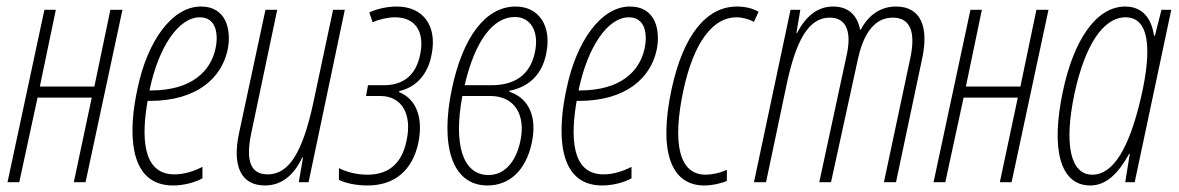

<svg xmlns="http://www.w3.org/2000/svg" viewBox="-20 -558 3611 588"><path d="M3 0H39L95 -259H261L206 0H242L355 -528H318L269 -293H102L151 -528H116Z M510 10C542 10 577 1 600 -12V-47C573 -33 543 -24 514 -24C413 -24 414 -145 432 -249H439C585 -249 659 -321 677 -405C689 -462 676 -538 595 -538C507 -538 431 -432 401 -286C375 -168 366 10 510 10ZM592 -505C644 -505 649 -450 640 -409C625 -340 567 -281 442 -281H438V-282C465 -412 526 -505 592 -505Z M791 10C842 10 879 -20 906 -76H908L895 0H925L1036 -528H1000L939 -241C906 -89 864 -24 800 -24C748 -24 732 -64 749 -148L829 -528H793L712 -150C690 -47 720 10 791 10Z M1106 10C1188 10 1243 -36 1261 -120C1277 -197 1255 -255 1202 -276L1203 -279C1257 -292 1291 -332 1302 -392C1319 -478 1277 -538 1195 -538C1168 -538 1137 -532 1111 -520L1121 -490C1142 -499 1168 -505 1190 -505C1251 -505 1281 -462 1267 -392C1254 -327 1215 -297 1155 -297H1107L1101 -264H1145C1210 -264 1243 -209 1225 -127C1211 -58 1171 -23 1105 -23C1075 -23 1044 -30 1018 -43V-7C1041 4 1073 10 1106 10Z M1473 10C1541 10 1590 -37 1608 -118C1626 -198 1601 -257 1540 -277V-280C1602 -292 1641 -332 1653 -395C1670 -478 1631 -538 1559 -538C1465 -538 1396 -440 1364 -286C1328 -116 1362 10 1473 10ZM1557 -506C1606 -506 1632 -460 1618 -397C1604 -331 1559 -297 1485 -297H1403C1435 -435 1491 -506 1557 -506ZM1476 -22C1397 -22 1368 -116 1396 -264H1482C1555 -264 1592 -207 1573 -123C1558 -58 1523 -22 1476 -22Z M1824 10C1856 10 1891 1 1914 -12V-47C1887 -33 1857 -24 1828 -24C1727 -24 1728 -145 1746 -249H1753C1899 -249 1973 -321 1991 -405C2003 -462 1990 -538 1909 -538C1821 -538 1745 -432 1715 -286C1689 -168 1680 10 1824 10ZM1906 -505C1958 -505 1963 -450 1954 -409C1939 -340 1881 -281 1756 -281H1752V-282C1779 -412 1840 -505 1906 -505Z M2137 10C2161 10 2188 4 2206 -4V-38C2185 -28 2159 -23 2141 -23C2060 -23 2038 -118 2073 -282C2105 -430 2164 -505 2235 -505C2254 -505 2275 -499 2289 -491L2303 -522C2284 -533 2261 -538 2237 -538C2144 -538 2073 -452 2037 -286C1997 -101 2031 10 2137 10Z M2289 0H2326L2389 -299C2418 -436 2457 -504 2521 -504C2574 -504 2589 -458 2572 -385L2489 0H2525L2608 -380C2622 -442 2651 -504 2714 -504C2770 -504 2784 -457 2768 -381L2687 0H2724L2805 -383C2824 -476 2800 -538 2724 -538C2676 -538 2639 -511 2616 -467H2614C2606 -511 2578 -538 2532 -538C2486 -538 2450 -512 2421 -457H2419L2431 -528H2401Z M2839 0H2875L2931 -259H3097L3042 0H3078L3191 -528H3154L3105 -293H2938L2987 -528H2952Z M3319 10C3368 10 3405 -27 3438 -87H3440L3426 0H3455L3567 -528H3537L3517 -449H3514C3507 -500 3480 -538 3426 -538C3337 -538 3268 -435 3235 -278C3198 -104 3225 10 3319 10ZM3325 -23C3259 -23 3237 -114 3271 -273C3302 -416 3357 -505 3427 -505C3498 -505 3510 -413 3474 -258C3437 -100 3388 -23 3325 -23Z"/></svg>

Font: Noto Sans ExtraCondensed ExtraLight
Style: Italic
Weight: 200
Width: 2
Italic angle: -12°
Designer: Monotype Design Team
Foundry: Monotype Imaging Inc.
Version: Version 2.013